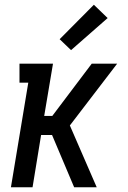

<svg xmlns="http://www.w3.org/2000/svg" viewBox="-20 -788 540 808"><path d="M26 0 99 -440H62V-520H203L166 -300H200L366 -520H473L274 -260L387 0H292L199 -220H153L117 0ZM279 -577 231 -623 375 -768 433 -712Z"/></svg>

Font: Iosevka Curly Slab Medium
Style: Italic
Weight: 500
Italic angle: -9°
Monospace: yes
Designer: Belleve Invis
Foundry: Belleve Invis
Version: Version 22.1.2; ttfautohint (v1.8.4)